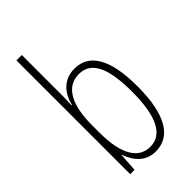

<svg xmlns="http://www.w3.org/2000/svg" viewBox="-237 -829 907 907"><g transform="rotate(-45 216.5 -375.0)"><path d="M106 -492V-760H70V0H99L105 -92H107C129 -31 168 10 232 10C334 10 388 -85 388 -269C388 -446 338 -539 236 -539C168 -539 122 -494 107 -426H104C105 -445 106 -470 106 -492ZM233 -506C317 -506 352 -425 352 -269C352 -101 308 -24 229 -24C154 -24 106 -90 106 -242V-291C106 -420 144 -506 233 -506Z"/></g></svg>

Font: Noto Sans Bengali ExtraCondensed ExtraLight
Style: Regular
Weight: 200
Width: 2
Designer: Joana Ranito - Universal Thirst; Jelle Bosma - Monotype Design Team
Foundry: Universal Thirst ehf.
Version: Version 3.000